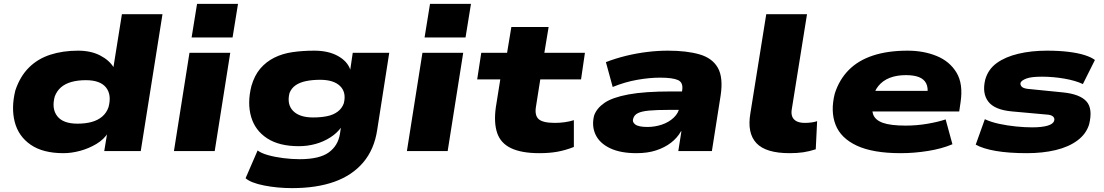

<svg xmlns="http://www.w3.org/2000/svg" viewBox="-20 -778 5688 989"><path d="M307 11Q201 11 138 -32.5Q75 -76 56 -149.5Q37 -223 59 -312Q83 -384 128.5 -429.5Q174 -475 238.5 -496Q303 -517 382 -517Q448 -517 495.5 -492.5Q543 -468 566 -430H564L608 -705H817L705 0H517L533 -97H539Q516 -60 476.5 -36.5Q437 -13 392.5 -1Q348 11 307 11ZM379 -141Q421 -141 453 -150Q485 -159 507 -178Q529 -197 539 -226Q556 -290 526 -327.5Q496 -365 422 -365Q381 -365 348.5 -356Q316 -347 294.5 -328.5Q273 -310 262 -281Q245 -218 275 -179.5Q305 -141 379 -141Z M967 -585 995 -758H1206L1178 -585ZM876 0 956 -506H1166L1086 0Z M1485 191Q1409 191 1340.5 177.5Q1272 164 1245 140L1307 -3Q1325 11 1360.5 21Q1396 31 1439.5 36.5Q1483 42 1523 42Q1625 42 1673 7.5Q1721 -27 1731 -88L1736 -122L1738 -123Q1717 -93 1682 -70.5Q1647 -48 1605.5 -36.5Q1564 -25 1519 -25Q1418 -25 1356 -65.5Q1294 -106 1273.5 -176.5Q1253 -247 1275 -335Q1291 -390 1321 -425Q1351 -460 1393 -481Q1435 -502 1487 -509.5Q1539 -517 1599 -517Q1671 -517 1720 -490Q1769 -463 1784 -420V-418L1797 -506H1985L1923 -109Q1908 -9 1851.5 58Q1795 125 1703 158Q1611 191 1485 191ZM1593 -173Q1632 -173 1664.5 -179.5Q1697 -186 1719.5 -203Q1742 -220 1751 -246Q1765 -302 1732 -334.5Q1699 -367 1629 -367Q1590 -367 1557.5 -360.5Q1525 -354 1503 -339Q1481 -324 1471 -298Q1457 -240 1490 -206.5Q1523 -173 1593 -173Z M2167 -585 2195 -758H2406L2378 -585ZM2076 0 2156 -506H2366L2286 0Z M2758 11Q2667 11 2613 -14.5Q2559 -40 2541 -93Q2523 -146 2534 -225L2557 -369H2438L2459 -506H2592L2614 -639H2806L2784 -506H2993L2973 -369H2763L2741 -230Q2733 -184 2754.5 -164.5Q2776 -145 2838 -145Q2864 -145 2889 -148.5Q2914 -152 2936 -159V-21Q2893 -4 2851.5 3.5Q2810 11 2758 11Z M3258 11Q3176 11 3122.5 -14.5Q3069 -40 3048 -84Q3027 -128 3040 -182Q3053 -220 3093.5 -248Q3134 -276 3217 -291.5Q3300 -307 3439 -307H3524L3510 -212H3425Q3363 -212 3324.5 -208.5Q3286 -205 3266.5 -195.5Q3247 -186 3242 -168Q3235 -150 3252 -137Q3269 -124 3315 -124Q3353 -124 3389 -136Q3425 -148 3450.5 -172Q3476 -196 3481 -229L3494 -313Q3500 -353 3472.5 -365.5Q3445 -378 3380 -378Q3326 -378 3263 -367Q3200 -356 3136 -330L3101 -458Q3153 -478 3207 -491Q3261 -504 3315 -510.5Q3369 -517 3420 -517Q3517 -517 3583 -498Q3649 -479 3677.5 -429Q3706 -379 3692 -286L3647 0H3474L3490 -102H3488Q3469 -68 3436.5 -43Q3404 -18 3360 -3.5Q3316 11 3258 11Z M4047 11Q3925 11 3876.5 -40.5Q3828 -92 3845 -193L3927 -705H4137L4058 -212Q4055 -192 4061 -177Q4067 -162 4083 -153.5Q4099 -145 4126 -145Q4144 -145 4161.5 -147.5Q4179 -150 4189 -154L4182 -9Q4148 2 4117 6.5Q4086 11 4047 11Z M4620 11Q4477 11 4394 -27.5Q4311 -66 4284 -135.5Q4257 -205 4280 -296Q4303 -368 4352 -417.5Q4401 -467 4477 -492Q4553 -517 4655 -517Q4738 -517 4805 -489.5Q4872 -462 4907 -404Q4942 -346 4928 -252L4921 -204H4435L4452 -310H4779L4757 -289Q4762 -327 4750.5 -349Q4739 -371 4713 -381Q4687 -391 4646 -391Q4599 -391 4563 -377Q4527 -363 4504 -334.5Q4481 -306 4474 -262L4475 -267Q4467 -221 4477 -190.5Q4487 -160 4527 -145.5Q4567 -131 4645 -131Q4702 -131 4757.5 -140.5Q4813 -150 4851 -163L4886 -35Q4832 -12 4760.5 -0.5Q4689 11 4620 11Z M5270 11Q5176 11 5109.5 -0.5Q5043 -12 5006 -33L5053 -164Q5085 -149 5127 -140Q5169 -131 5214 -126.5Q5259 -122 5297 -122Q5346 -122 5375.5 -130.5Q5405 -139 5410 -156Q5414 -169 5404 -178Q5394 -187 5370 -188L5193 -204Q5103 -212 5070.5 -255Q5038 -298 5055 -368Q5070 -421 5114 -453Q5158 -485 5225 -501Q5292 -517 5373 -517Q5435 -517 5484 -511Q5533 -505 5567.5 -494Q5602 -483 5620 -469L5558 -345Q5520 -363 5462.5 -373Q5405 -383 5347 -383Q5292 -383 5267 -373.5Q5242 -364 5237 -352Q5234 -340 5244 -330.5Q5254 -321 5286 -319L5456 -302Q5543 -293 5576.5 -255.5Q5610 -218 5590 -137Q5575 -88 5530 -54.5Q5485 -21 5418 -5Q5351 11 5270 11Z"/></svg>

Font: Nunito Sans 7pt Expanded Black
Style: Italic
Weight: 900
Width: 7
Italic angle: -9°
Designer: Vernon Adams
Foundry: Vernon Adams
Version: Version 3.101;gftools[0.9.27]